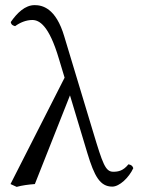

<svg xmlns="http://www.w3.org/2000/svg" viewBox="-20 -718 571 749"><path d="M500 -62C497 -71 492 -75 481 -77C461 -52 442 -48 422 -48C391 -48 381 -78 343 -204L231 -575C198 -688 144 -698 115 -698C78 -698 47 -668 22 -632C24 -620 32 -618 39 -616C58 -630 82 -640 106 -640C133 -640 171 -620 210 -488L232 -415L21 0L45 11C67 5 90 2 116 0L253 -346L321 -120C348 -31 370 10 418 10C446 10 483 -25 500 -62Z"/></svg>

Font: Libertinus Serif Display
Style: Regular
Weight: 400
Designer: Philipp H. Poll, Khaled Hosny
Foundry: Caleb Maclennan
Version: Version 7.050;RELEASE